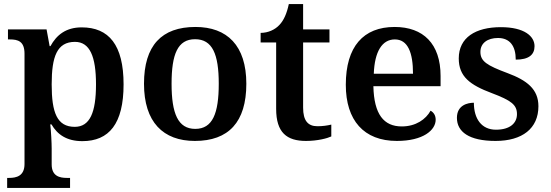

<svg xmlns="http://www.w3.org/2000/svg" viewBox="-20 -680 2698 940"><path d="M15 240H323V191H307C273 191 233 183 233 125V47C233 19 230 -39 226 -71H232C261 -21 307 11 383 11C514 11 585 -74 585 -267C585 -460 513 -546 380 -546C303 -546 257 -509 227 -454H223L208 -536H19V-487H28C68 -487 100 -478 100 -417V123C100 182 60 191 25 191H15ZM346 -59C259 -59 233 -129 233 -267C233 -403 259 -475 347 -475C420 -475 450 -403 450 -267C450 -129 420 -59 346 -59Z M934 10C1099 10 1186 -82 1186 -270C1186 -457 1092 -548 937 -548C771 -548 685 -457 685 -270C685 -82 779 10 934 10ZM936 -49C851 -49 820 -125 820 -270C820 -415 850 -488 935 -488C1020 -488 1051 -415 1051 -270C1051 -125 1021 -49 936 -49Z M1478 10C1535 10 1583 -3 1602 -12V-70C1581 -65 1559 -62 1534 -62C1487 -62 1464 -90 1464 -153V-472H1593V-536H1464V-660H1394C1384 -613 1369 -580 1348 -558C1327 -535 1293 -519 1256 -519V-472H1332V-147C1332 -31 1384 10 1478 10Z M1923 10C2052 10 2113 -43 2113 -94C2113 -115 2103 -130 2088 -138C2065 -96 2016 -61 1947 -61C1859 -61 1811 -120 1808 -258H2137V-308C2137 -466 2052 -548 1912 -548C1759 -548 1673 -452 1673 -265C1673 -91 1761 10 1923 10ZM2002 -319H1810C1814 -428 1851 -487 1913 -487C1977 -487 2002 -422 2002 -319Z M2406 10C2537 10 2616 -51 2616 -160C2616 -244 2559 -287 2465 -322C2363 -360 2332 -380 2332 -426C2332 -469 2367 -494 2418 -494C2476 -494 2505 -455 2505 -388C2569 -388 2597 -412 2597 -454C2597 -502 2548 -547 2432 -547C2308 -547 2226 -496 2226 -394C2226 -305 2281 -264 2388 -224C2483 -188 2511 -167 2511 -121C2511 -78 2478 -45 2408 -45C2338 -45 2300 -98 2300 -177C2269 -177 2217 -165 2217 -103C2217 -35 2276 10 2406 10Z"/></svg>

Font: Noto Serif Oriya SemiBold
Style: Regular
Weight: 600
Designer: David Williams
Foundry: Google LLC, David Williams
Version: Version 1.051